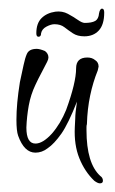

<svg xmlns="http://www.w3.org/2000/svg" viewBox="-20 -351 266 444"><path d="M211 73Q206 73 198 67Q176 46 163.5 15Q151 -16 153 -57L154 -77Q154 -83 155 -93Q156 -103 158 -116Q138 -65 122 -42Q105 -18 90 -8Q77 2 62 2Q36 2 22 -37Q18 -48 18 -74Q18 -93 20 -114.5Q22 -136 26 -161Q31 -184 34.5 -200.5Q38 -217 42 -226Q47 -238 65 -238Q72 -238 84 -233Q92 -227 92 -218Q92 -214 89 -208L75 -181Q72 -175 68.5 -168.5Q65 -162 62 -155Q51 -132 46.5 -107Q42 -82 41 -56Q41 -19 62 -19Q79 -19 100 -42Q120 -65 133 -97Q156 -160 156 -193Q156 -218 182 -218Q193 -218 200 -212Q208 -207 208 -197L206 -188Q195 -161 188.5 -130Q182 -99 181 -64Q180 -61 180 -57V-50Q180 27 212 56Q218 60 218 67Q218 73 211 73ZM69 -266Q64 -266 64 -274Q64 -297 76 -309Q88 -321 108 -324Q124 -326 137 -319Q150 -312 160 -305Q170 -298 176 -298Q192 -298 200 -302.5Q208 -307 209 -320Q211 -331 216 -331Q221 -331 221 -322Q221 -294 208.5 -280.5Q196 -267 175 -267Q159 -267 148.5 -274Q138 -281 129 -288Q120 -295 106 -295Q98 -295 87.5 -289.5Q77 -284 75 -274Q75 -266 69 -266Z"/></svg>

Font: Puppies Play
Style: Regular
Weight: 400
Designer: Robert E. Leuschke
Foundry: Robert E. Leuschke
Version: Version 1.010; ttfautohint (v1.8.3)